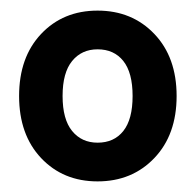

<svg xmlns="http://www.w3.org/2000/svg" viewBox="-20 -718 368 362"><path d="M164 -376Q99 -376 57.5 -420Q16 -464 16 -537Q16 -610 57.5 -654Q99 -698 164 -698Q229 -698 271 -654Q313 -610 313 -537Q313 -464 271 -420Q229 -376 164 -376ZM164 -449Q195 -449 212.5 -471Q230 -493 230 -537Q230 -581 212.5 -603Q195 -625 164 -625Q134 -625 116 -603Q98 -581 98 -537Q98 -493 116 -471Q134 -449 164 -449Z"/></svg>

Font: Radio Canada Big
Style: Regular
Weight: 400
Designer: Étienne Aubert Bonn
Foundry: Coppers and Brasses
Version: Version 1.001